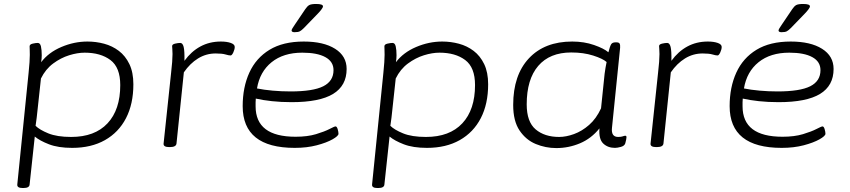

<svg xmlns="http://www.w3.org/2000/svg" viewBox="-20 -738 4275 966"><path d="M94 208Q65 208 67 190L124 -373Q127 -401 128.5 -424.5Q130 -448 130 -462Q130 -479 129.5 -489Q129 -499 129 -505Q129 -515 144.5 -518.5Q160 -522 170 -522Q182 -522 186 -504.5Q190 -487 190 -460Q190 -443 187 -425Q224 -474 288.5 -501.5Q353 -529 420 -529Q463 -529 504 -518Q545 -507 578 -482Q611 -457 631 -415.5Q651 -374 651 -314Q651 -215 614 -143.5Q577 -72 508 -33Q439 6 343 6Q273 6 226.5 -12Q180 -30 155 -51L129 190Q128 208 98 208ZM338 -49Q457 -49 521 -117.5Q585 -186 585 -310Q585 -399 535.5 -436Q486 -473 406 -473Q370 -473 328 -460Q286 -447 247.5 -418.5Q209 -390 186 -343L169 -186Q167 -166 164.5 -145Q162 -124 159 -105Q179 -85 223 -67Q267 -49 338 -49Z M831 2Q802 2 803 -15L841 -373Q848 -433 848 -466Q848 -482 847 -491Q846 -500 846 -506Q846 -515 861 -518.5Q876 -522 887 -522Q899 -522 904 -502Q909 -482 908 -432Q942 -479 988 -504Q1034 -529 1091 -529Q1121 -529 1141 -522Q1161 -515 1161 -502Q1161 -490 1154 -474.5Q1147 -459 1140 -459Q1131 -459 1114.5 -464Q1098 -469 1065 -469Q1017 -469 976.5 -444Q936 -419 905 -374L868 -16Q866 2 835 2Z M1463 6Q1201 6 1201 -204Q1201 -299 1234.5 -372.5Q1268 -446 1336 -487.5Q1404 -529 1508 -529Q1608 -529 1666 -492.5Q1724 -456 1724 -391Q1724 -307 1656 -265.5Q1588 -224 1447 -224Q1394 -224 1348 -229Q1302 -234 1267 -242Q1266 -233 1266 -223.5Q1266 -214 1266 -203Q1266 -50 1467 -50Q1527 -50 1570 -63Q1613 -76 1638 -89Q1663 -102 1668 -102Q1675 -102 1679 -88Q1683 -74 1683 -65Q1683 -54 1653 -37Q1623 -20 1573.5 -7Q1524 6 1463 6ZM1442 -278Q1555 -278 1606.5 -304Q1658 -330 1658 -385Q1658 -428 1617 -450.5Q1576 -473 1501 -473Q1406 -473 1346.5 -425Q1287 -377 1273 -293Q1307 -286 1351.5 -282Q1396 -278 1442 -278ZM1462 -576Q1447 -576 1447 -585Q1447 -591 1464 -615L1516 -692Q1526 -707 1536 -712.5Q1546 -718 1571 -718Q1605 -718 1605 -706Q1605 -695 1570 -660L1509 -597Q1497 -585 1488.5 -580.5Q1480 -576 1462 -576Z M1879 208Q1850 208 1852 190L1909 -373Q1912 -401 1913.5 -424.5Q1915 -448 1915 -462Q1915 -479 1914.5 -489Q1914 -499 1914 -505Q1914 -515 1929.5 -518.5Q1945 -522 1955 -522Q1967 -522 1971 -504.5Q1975 -487 1975 -460Q1975 -443 1972 -425Q2009 -474 2073.5 -501.5Q2138 -529 2205 -529Q2248 -529 2289 -518Q2330 -507 2363 -482Q2396 -457 2416 -415.5Q2436 -374 2436 -314Q2436 -215 2399 -143.5Q2362 -72 2293 -33Q2224 6 2128 6Q2058 6 2011.5 -12Q1965 -30 1940 -51L1914 190Q1913 208 1883 208ZM2123 -49Q2242 -49 2306 -117.5Q2370 -186 2370 -310Q2370 -399 2320.5 -436Q2271 -473 2191 -473Q2155 -473 2113 -460Q2071 -447 2032.5 -418.5Q1994 -390 1971 -343L1954 -186Q1952 -166 1949.5 -145Q1947 -124 1944 -105Q1964 -85 2008 -67Q2052 -49 2123 -49Z M2779 7Q2725 7 2675.5 -13.5Q2626 -34 2594 -81.5Q2562 -129 2562 -210Q2562 -360 2641 -444.5Q2720 -529 2859 -529Q2919 -529 2969 -511.5Q3019 -494 3041 -475Q3049 -506 3055 -515.5Q3061 -525 3077 -525H3081Q3094 -525 3097.5 -518.5Q3101 -512 3100 -498L3059 -95Q3054 -49 3090 -49Q3105 -49 3113 -52Q3121 -55 3126 -55Q3132 -55 3132 -48Q3132 -45 3130.5 -36Q3129 -27 3126 -17Q3122 -4 3104 1Q3086 6 3074 6Q3038 6 3015 -16Q2992 -38 2996 -92Q2955 -41 2898 -17Q2841 7 2779 7ZM2793 -49Q2828 -49 2868 -63.5Q2908 -78 2944 -109.5Q2980 -141 3004 -193L3022 -367Q3024 -381 3026.5 -397Q3029 -413 3032 -426Q3013 -443 2964.5 -458.5Q2916 -474 2854 -474Q2746 -474 2688 -406.5Q2630 -339 2630 -213Q2630 -125 2675 -87Q2720 -49 2793 -49Z M3281 2Q3252 2 3253 -15L3291 -373Q3298 -433 3298 -466Q3298 -482 3297 -491Q3296 -500 3296 -506Q3296 -515 3311 -518.5Q3326 -522 3337 -522Q3349 -522 3354 -502Q3359 -482 3358 -432Q3392 -479 3438 -504Q3484 -529 3541 -529Q3571 -529 3591 -522Q3611 -515 3611 -502Q3611 -490 3604 -474.5Q3597 -459 3590 -459Q3581 -459 3564.5 -464Q3548 -469 3515 -469Q3467 -469 3426.5 -444Q3386 -419 3355 -374L3318 -16Q3316 2 3285 2Z M3913 6Q3651 6 3651 -204Q3651 -299 3684.5 -372.5Q3718 -446 3786 -487.5Q3854 -529 3958 -529Q4058 -529 4116 -492.5Q4174 -456 4174 -391Q4174 -307 4106 -265.5Q4038 -224 3897 -224Q3844 -224 3798 -229Q3752 -234 3717 -242Q3716 -233 3716 -223.5Q3716 -214 3716 -203Q3716 -50 3917 -50Q3977 -50 4020 -63Q4063 -76 4088 -89Q4113 -102 4118 -102Q4125 -102 4129 -88Q4133 -74 4133 -65Q4133 -54 4103 -37Q4073 -20 4023.5 -7Q3974 6 3913 6ZM3892 -278Q4005 -278 4056.5 -304Q4108 -330 4108 -385Q4108 -428 4067 -450.5Q4026 -473 3951 -473Q3856 -473 3796.5 -425Q3737 -377 3723 -293Q3757 -286 3801.5 -282Q3846 -278 3892 -278ZM3912 -576Q3897 -576 3897 -585Q3897 -591 3914 -615L3966 -692Q3976 -707 3986 -712.5Q3996 -718 4021 -718Q4055 -718 4055 -706Q4055 -695 4020 -660L3959 -597Q3947 -585 3938.5 -580.5Q3930 -576 3912 -576Z"/></svg>

Font: Asap Expanded Expanded Light
Style: Italic
Weight: 300
Width: 7
Italic angle: -6°
Designer: Pablo Cosgaya
Foundry: Omnibus-Type
Version: Version 3.001; ttfautohint (v1.8.4.7-5d5b)